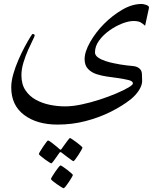

<svg xmlns="http://www.w3.org/2000/svg" viewBox="-20 -470 840 984"><path d="M743.7 -430.7 723.6 -337.9Q711.9 -349.1 700 -355.7Q688 -362.3 664.1 -362.3Q638.7 -362.3 605.2 -349.1Q571.8 -335.9 540 -313.2Q508.3 -290.5 487.5 -261.7Q466.8 -232.9 466.8 -201.7Q466.8 -186.5 482.4 -175.5Q498 -164.6 520.3 -157.2Q542.5 -149.9 563.7 -145.8Q585 -141.6 596.2 -139.6Q632.8 -133.8 659.4 -131.8Q686 -129.9 698.7 -114.7Q706.1 -106.9 707.3 -91.6Q708.5 -76.2 708.5 -55.2Q708.5 -32.7 692.1 -7.3Q675.8 18.1 649.9 39.1Q606 73.7 546.6 103.3Q487.3 132.8 418.5 150.6Q349.6 168.5 275.4 168.5Q168.9 168.5 103.3 118.9Q37.6 69.3 37.6 -22Q37.6 -53.2 48.1 -90.1Q58.6 -127 74.5 -163.3Q90.3 -199.7 106.4 -229.7Q122.6 -259.8 133.8 -277.8Q145 -295.9 146.5 -295.9Q157.7 -295.9 157.7 -287.6Q157.7 -284.2 147.5 -263.9Q137.2 -243.7 123.8 -213.4Q110.4 -183.1 100.1 -149.2Q89.8 -115.2 89.8 -84.5Q89.8 -38.1 110.4 -7.3Q130.9 23.4 164.1 41.5Q197.3 59.6 236.3 67.4Q275.4 75.2 313 75.2Q351.6 75.2 397.9 65.4Q444.3 55.7 490.7 40.5Q537.1 25.4 575.7 9Q614.3 -7.3 637.7 -21.2Q661.1 -35.2 661.1 -42Q661.1 -50.3 651.6 -55.2Q642.1 -60.1 613 -65.2Q584 -70.3 525.9 -78.1Q501.5 -81.5 475.3 -89.8Q449.2 -98.1 431.4 -116.5Q413.6 -134.8 413.6 -167Q413.6 -204.6 442.1 -254.6Q470.7 -304.7 512.7 -347.2Q556.6 -391.1 606.9 -420.4Q657.2 -449.7 706.1 -449.7Q713.4 -449.7 728.5 -445.1Q743.7 -440.4 743.7 -430.7ZM353.5 426.8Q353.5 428.7 347.4 439.5Q341.3 450.2 332.8 462.9Q324.2 475.6 316.7 485.1Q309.1 494.6 305.7 494.6Q303.7 494.6 293.7 488.5Q283.7 482.4 271.5 473.9Q259.3 465.3 250.2 457.8Q241.2 450.2 241.2 447.3Q241.2 444.8 247.8 433.8Q254.4 422.9 263.2 409.9Q272 397 279.8 387.5Q287.6 377.9 289.6 377.9Q292.5 377.9 302.5 384.5Q312.5 391.1 324.2 400.1Q335.9 409.2 344.7 417Q353.5 424.8 353.5 426.8ZM402.8 286.1Q402.8 288.6 396.7 299.6Q390.6 310.5 382.1 323.7Q373.5 336.9 366.2 346.4Q358.9 356 356 356Q354.5 356 345.5 349.6Q336.4 343.3 325 334.7Q313.5 326.2 304.9 319.3Q296.4 312.5 295.4 312Q292.5 309.6 290 309.6Q287.6 309.6 285.2 312Q284.2 313 274.9 326.7Q265.6 340.3 255.6 353.8Q245.6 367.2 242.7 367.2Q240.7 367.2 230.7 360.8Q220.7 354.5 208.7 345.7Q196.8 336.9 188 329.3Q179.2 321.8 179.2 319.3Q179.2 316.4 185.8 305.7Q192.4 294.9 200.9 282Q209.5 269 216.8 259.5Q224.1 250 225.6 250Q230 250 243.7 260.3Q257.3 270.5 270 281Q282.7 291.5 283.7 293Q288.1 297.4 290 297.4Q293 297.4 296.4 292Q297.4 290.5 306.9 277.1Q316.4 263.7 326.4 250.5Q336.4 237.3 338.4 237.3Q340.8 237.3 350.8 244.1Q360.8 251 373 260Q385.3 269 394 276.9Q402.8 284.7 402.8 286.1Z"/></svg>

Font: Scheherazade New Rohingya
Style: Regular
Weight: 400
Designer: SIL International
Foundry: SIL International
Version: Version 3.000 ; LngRng